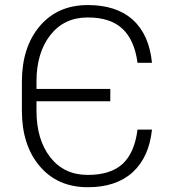

<svg xmlns="http://www.w3.org/2000/svg" viewBox="-20 -742 701 771"><path d="M590.3 -221.7Q578.6 -110.4 512.7 -50.3Q446.8 9.8 332.5 9.8Q211.4 9.8 139.6 -74.5Q67.9 -158.7 67.9 -297.9V-413.6Q67.9 -552.2 139.6 -637Q211.4 -721.7 332.5 -721.7Q447.8 -721.7 513.4 -662.4Q579.1 -603 590.3 -489.7H532.2Q520.5 -580.1 472.2 -626Q423.8 -671.9 332.5 -671.9Q237.3 -671.9 181.9 -600.8Q126.5 -529.8 126.5 -414.6V-384.8H422.9V-335.4H126.5V-297.9Q126.5 -181.2 181.9 -110.4Q237.3 -39.6 332.5 -39.6Q424.3 -39.6 472.4 -84Q520.5 -128.4 532.2 -221.7Z"/></svg>

Font: Roboto Web
Style: Light
Weight: 300
Designer: Google
Version: Version 1.200310; 2013